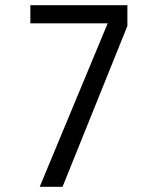

<svg xmlns="http://www.w3.org/2000/svg" viewBox="-20 -720 580 740"><path d="M221 0H133L395 -630H97V-700H471V-620Z"/></svg>

Font: Carrois Gothic
Style: Regular
Weight: 400
Designer: Ralph du Carrois
Foundry: Ralph du Carrois
Version: Version 1.001